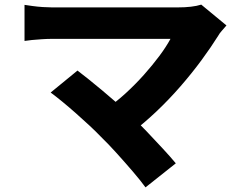

<svg xmlns="http://www.w3.org/2000/svg" viewBox="-20 -739 1040 830"><path d="M959 -629Q948 -616 938.5 -605.5Q929 -595 923 -584Q893 -536 851.5 -479.5Q810 -423 760 -365.5Q710 -308 655 -256Q600 -204 544 -162L434 -265Q481 -297 523.5 -336Q566 -375 602.5 -416Q639 -457 668.5 -496.5Q698 -536 717 -571Q698 -571 665.5 -571Q633 -571 591.5 -571Q550 -571 504.5 -571Q459 -571 413 -571Q367 -571 326.5 -571Q286 -571 254.5 -571Q223 -571 205 -571Q185 -571 161.5 -569.5Q138 -568 117.5 -566Q97 -564 86 -562V-718Q99 -716 120.5 -713Q142 -710 165 -708.5Q188 -707 205 -707Q219 -707 250 -707Q281 -707 322.5 -707Q364 -707 412 -707Q460 -707 509 -707Q558 -707 604 -707Q650 -707 687 -707Q724 -707 748 -707Q812 -707 850 -719ZM416 -148Q394 -171 366.5 -196.5Q339 -222 308.5 -249Q278 -276 250 -299Q222 -322 199 -339L315 -434Q336 -418 363.5 -396Q391 -374 421.5 -348.5Q452 -323 483.5 -295.5Q515 -268 544 -240Q578 -209 613.5 -171.5Q649 -134 682 -98.5Q715 -63 740 -33L609 71Q588 42 555 3.5Q522 -35 485.5 -75.5Q449 -116 416 -148Z"/></svg>

Font: Noto Sans TC ExtraBold
Style: Regular
Weight: 800
Designer: Ryoko NISHIZUKA  (kana, bopomofo & ideographs); Paul D. Hunt (Latin, Greek & Cyrillic); Sandoll Communications , Soo-you
Foundry: Adobe
Version: Version 2.004-H2;hotconv 1.0.118;makeotfexe 2.5.65603